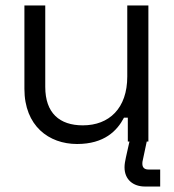

<svg xmlns="http://www.w3.org/2000/svg" viewBox="-20 -516 635 700"><path d="M521 102C507 102 499 95 499 81C499 77 499 73 501 66L515 0H521V-496H444V-237C444 -121 378 -59 282 -59C197 -59 145 -104 145 -199V-496H69V-192C69 -57 158 9 261 9C360 9 407 -39 432 -87H446V0H452L439 58C436 72 434 83 434 94C434 140 467 164 508 164H564V102Z"/></svg>

Font: Space Text
Style: Regular
Weight: 400
Designer: Florian Karsten (Space Text), Colophon Foundry (Space Mono)
Foundry: Florian Karsten
Version: Version 1.003;PS 001.003;hotconv 1.0.88;makeotf.lib2.5.64775